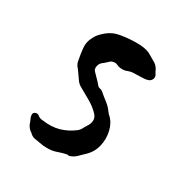

<svg xmlns="http://www.w3.org/2000/svg" viewBox="-125 -614 700 722"><g transform="rotate(30 225.0 -252.5)"><path d="M388 -440Q393 -432 389.5 -422.5Q386 -413 376 -409Q364 -405 348.5 -405Q333 -405 314 -404Q303 -404 293 -400Q283 -396 275 -395Q256 -394 245 -400Q234 -406 218 -399Q214 -396 208.5 -390.5Q203 -385 198 -381Q185 -373 181 -360Q176 -343 188 -333Q196 -324 204.5 -316Q213 -308 220 -299Q226 -291 234 -290Q238 -290 245 -285Q260 -272 277 -259Q294 -246 304 -231Q306 -229 308.5 -225.5Q311 -222 314 -220Q335 -201 342.5 -169Q350 -137 342 -104.5Q334 -72 308 -49Q298 -39 287 -28.5Q276 -18 260 -13Q259 -12 256 -13Q253 -14 251 -14Q231 -10 212 -3Q193 4 168 3Q157 3 146 1Q135 -1 123 -3Q106 -4 94 -16Q93 -18 92 -18Q91 -18 90 -19Q83 -24 78.5 -30Q74 -36 71 -43Q69 -51 65 -58.5Q61 -66 60 -75Q59 -85 67.5 -89Q76 -93 83 -88Q94 -79 106 -79Q147 -73 179.5 -82.5Q212 -92 239 -113Q248 -120 254 -133Q256 -137 258 -139.5Q260 -142 261 -145Q268 -154 270 -164Q275 -183 261 -198Q242 -218 217 -232Q192 -246 166 -261Q156 -267 148 -279Q142 -287 136.5 -295.5Q131 -304 124 -313Q114 -323 111 -336Q105 -365 102.5 -391Q100 -417 113 -440Q119 -454 135.5 -469.5Q152 -485 165 -491Q178 -499 207.5 -503.5Q237 -508 269.5 -508Q302 -508 323 -499Q331 -495 339 -490Q347 -485 354 -481Q370 -474 380 -455Q381 -451 383.5 -447.5Q386 -444 388 -440Z"/></g></svg>

Font: Slackside One
Style: Regular
Weight: 400
Version: Version 1.000